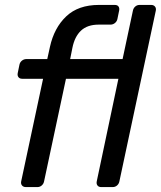

<svg xmlns="http://www.w3.org/2000/svg" viewBox="-20 -760 654 780"><path d="M52 -463 59 -497Q61 -507 69 -513.5Q77 -520 87 -520H172L183 -570Q200 -647 249 -693.5Q298 -740 382 -740H446Q457 -740 461.5 -733.5Q466 -727 464 -717L457 -683Q455 -673 447 -666.5Q439 -660 429 -660H381Q335 -660 309 -635.5Q283 -611 274 -565L265 -520H478L520 -717Q522 -727 529.5 -733.5Q537 -740 547 -740H594Q604 -740 609.5 -733.5Q615 -727 613 -717L465 -23Q463 -13 455.5 -6.5Q448 0 438 0H391Q381 0 376 -6.5Q371 -13 373 -23L461 -440H248L159 -23Q157 -13 149.5 -6.5Q142 0 132 0H85Q75 0 69.5 -6.5Q64 -13 66 -23L155 -440H70Q60 -440 55 -446.5Q50 -453 52 -463Z"/></svg>

Font: SVN-Rubik
Style: Italic
Weight: 400
Italic angle: -12°
Designer: Hubert and Fischer
Foundry: Hubert & Fischer
Version: Version 2.101; ttfautohint (v1.8.3)